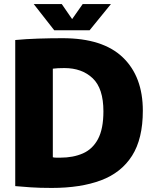

<svg xmlns="http://www.w3.org/2000/svg" viewBox="-20 -919 754 945"><path d="M235 6Q175 6 131 3Q87 0 55 -3V-722Q106 -727 167.5 -729Q229 -731 288 -731Q486 -731 584.5 -636.5Q683 -542 683 -374Q683 -236 630 -152.5Q577 -69 477 -31.5Q377 6 235 6ZM277 -143Q340 -143 388 -164Q436 -185 462.5 -235Q489 -285 489 -371Q489 -484 436 -534Q383 -584 297 -584Q262 -584 240 -581V-145Q247 -143 257.5 -143Q268 -143 277 -143ZM247 -770 146 -899H284L335 -825L387 -899H526L421 -770Z"/></svg>

Font: Murecho ExtraBold
Style: Regular
Weight: 800
Designer: Neil Summerour
Foundry: Positype
Version: Version 1.010; ttfautohint (v1.8.3)